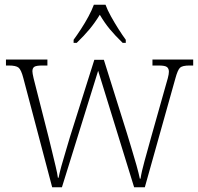

<svg xmlns="http://www.w3.org/2000/svg" viewBox="-20 -786 833 806"><path d="M78 -458Q69 -493 58 -502Q47 -511 17 -511H5V-536H179V-511H158Q132 -511 124 -505.5Q116 -500 116 -487Q116 -479 121 -457.5Q126 -436 130 -422L184 -210Q190 -186 198 -152.5Q206 -119 213.5 -88Q221 -57 223 -40H226Q229 -57 237.5 -88Q246 -119 256.5 -153Q267 -187 274 -212L376 -535H416L513 -226Q520 -202 531.5 -165Q543 -128 553 -92Q563 -56 567 -36H570Q574 -64 586.5 -109Q599 -154 615 -212L674 -421Q680 -441 684.5 -458Q689 -475 689 -485Q689 -498 681 -504.5Q673 -511 646 -511H620V-536H791V-511H776Q746 -511 736 -502Q726 -493 716 -456L588 0H543L392 -489L240 0H199ZM289 -619Q303 -638 320 -664Q337 -690 351.5 -717Q366 -744 374 -766H423Q431 -744 446 -717Q461 -690 477.5 -664Q494 -638 508 -619V-606H495Q463 -637 441 -663.5Q419 -690 399 -724Q378 -690 356 -663.5Q334 -637 302 -606H289Z"/></svg>

Font: Noto Serif Tamil SemiCondensed ExtraLight
Style: Regular
Weight: 200
Width: 4
Designer: Indian Type Foundry, Tom Grace, and the Monotype Design Team
Foundry: Monotype Imaging Inc.
Version: Version 2.004; ttfautohint (v1.8.4.7-5d5b)